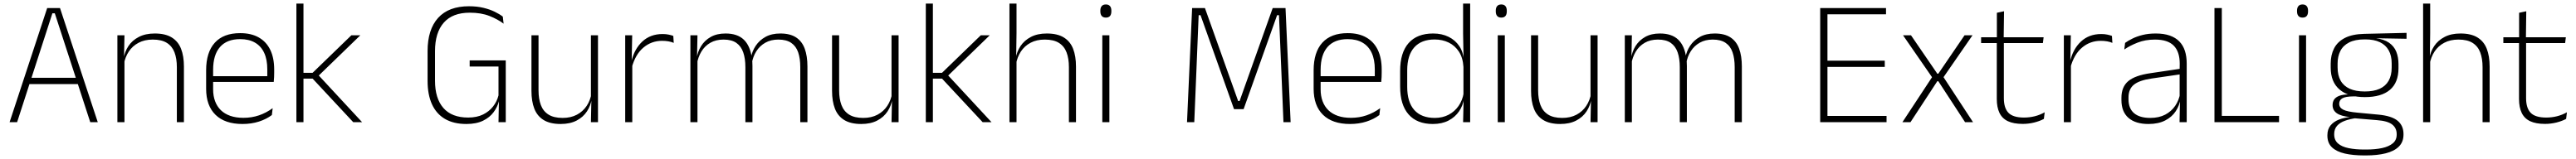

<svg xmlns="http://www.w3.org/2000/svg" viewBox="-20 -684 14384 890"><path d="M33.5 0 243.5 -639H315L526 0H484L286 -609.5H272.5L75.5 0ZM133 -213.5V-248.5H426V-213.5Z M967.5 0V-308Q967.5 -356 954.5 -390.5Q941.5 -425 912 -443.8Q882.5 -462.5 833 -462.5Q787.5 -462.5 753.5 -444.5Q719.5 -426.5 699 -395.2Q678.5 -364 671.5 -324L660.5 -356H670.5Q676 -394 697 -426Q718 -458 755 -477.2Q792 -496.5 844 -496.5Q903.5 -496.5 939.2 -474.2Q975 -452 991 -410.8Q1007 -369.5 1007 -311.5V0ZM635.5 0V-486.5H675L672.5 -362.5L675 -361V0Z M1334 10Q1236 10 1183.5 -41.2Q1131 -92.5 1131 -187V-290.5Q1131 -391.5 1179.5 -445Q1228 -498.5 1321 -498.5Q1383 -498.5 1425.2 -474.2Q1467.5 -450 1489.2 -404.8Q1511 -359.5 1511 -295.5V-278Q1511 -265.5 1510.5 -252.8Q1510 -240 1508.5 -225.5H1472Q1472.5 -245.5 1472.5 -263.2Q1472.5 -281 1472.5 -296Q1472.5 -350.5 1455.2 -388Q1438 -425.5 1404.2 -445.2Q1370.5 -465 1321 -465Q1247 -465 1208.5 -421Q1170 -377 1170 -293V-245V-239V-184.5Q1170 -147 1181 -117.5Q1192 -88 1213.2 -67.2Q1234.5 -46.5 1266 -35.5Q1297.5 -24.5 1339 -24.5Q1386 -24.5 1426.5 -38.5Q1467 -52.5 1502.5 -78.5L1498 -40Q1467.5 -17 1425.8 -3.5Q1384 10 1334 10ZM1151 -225.5V-257.5H1498.5V-225.5Z M1952.5 0 1725.5 -244H1667.5V-276.5H1725.5L1942 -486.5H1992L1753 -254.5V-269L2002 0ZM1635 0V-664H1674.5V0Z M2584 10Q2513.5 10 2465.2 -18Q2417 -46 2392.2 -100Q2367.5 -154 2367.5 -231.5V-398Q2367.5 -518.5 2426.2 -583.8Q2485 -649 2598.5 -649Q2643.5 -649 2679.5 -640.2Q2715.5 -631.5 2742.5 -618.2Q2769.5 -605 2787.5 -591L2792 -551.5Q2759 -576.5 2712.5 -594.8Q2666 -613 2603 -613Q2507 -613 2458 -557.2Q2409 -501.5 2409 -397.5V-232Q2409 -133 2455.8 -79.5Q2502.5 -26 2594 -26Q2642.5 -26 2677 -43Q2711.5 -60 2733.2 -88Q2755 -116 2763.5 -150V-328L2773.5 -311.5H2602.5V-346H2804V-117.5L2766 -118Q2758 -86 2736.5 -56.5Q2715 -27 2677.5 -8.5Q2640 10 2584 10ZM2766 -132.5H2804V0H2763.5Z M2987 -486.5V-178.5Q2987 -130.5 3000 -96Q3013 -61.5 3042.5 -42.8Q3072 -24 3121.5 -24Q3167.5 -24 3201.2 -42Q3235 -60 3255.8 -91.2Q3276.5 -122.5 3283 -162.5L3294 -130.5H3284Q3278.5 -93 3257.5 -60.8Q3236.5 -28.5 3199.8 -9.2Q3163 10 3110.5 10Q3051.5 10 3015.5 -12.2Q2979.5 -34.5 2963.5 -75.8Q2947.5 -117 2947.5 -175V-486.5ZM3319 -486.5V0H3279.5L3282 -123.5L3279.5 -125.5V-486.5Z M3507.5 -305 3494.5 -334 3505 -337.5Q3521.5 -409.5 3566.5 -451.5Q3611.5 -493.5 3679.5 -493.5Q3699 -493.5 3714 -490.2Q3729 -487 3739.5 -483L3742 -444Q3729.5 -449.5 3713 -452.5Q3696.5 -455.5 3677 -455.5Q3617.5 -455.5 3572.5 -417.5Q3527.5 -379.5 3507.5 -305ZM3471 0V-486.5H3510L3507 -338L3510.5 -334.5V0Z M4448.5 0V-308.5Q4448.5 -356.5 4436.8 -391Q4425 -425.5 4398 -444Q4371 -462.5 4326 -462.5Q4284.5 -462.5 4253.5 -445Q4222.5 -427.5 4203.2 -397.2Q4184 -367 4178 -328.5L4166.5 -361.5H4173.5Q4179 -396.5 4199.5 -427.5Q4220 -458.5 4254.2 -477.5Q4288.5 -496.5 4337 -496.5Q4392 -496.5 4425.2 -474.5Q4458.5 -452.5 4473.5 -411.2Q4488.5 -370 4488.5 -312V0ZM3835 0V-486.5H3874.5L3872 -362L3874.5 -360.5V0ZM4142 0V-308Q4142 -356.5 4130 -391Q4118 -425.5 4091.5 -444Q4065 -462.5 4020 -462.5Q3977.5 -462.5 3946.2 -444.5Q3915 -426.5 3896.2 -395.2Q3877.5 -364 3871 -324L3859 -356H3870Q3875 -394 3894.8 -426Q3914.5 -458 3948.5 -477.2Q3982.5 -496.5 4031 -496.5Q4097.5 -496.5 4133.2 -462Q4169 -427.5 4178 -359.5Q4180 -348.5 4180.8 -337.5Q4181.5 -326.5 4181.5 -315V0Z M4665.5 -486.5V-178.5Q4665.5 -130.5 4678.5 -96Q4691.5 -61.5 4721 -42.8Q4750.5 -24 4800 -24Q4846 -24 4879.8 -42Q4913.5 -60 4934.2 -91.2Q4955 -122.5 4961.5 -162.5L4972.5 -130.5H4962.5Q4957 -93 4936 -60.8Q4915 -28.5 4878.2 -9.2Q4841.5 10 4789 10Q4730 10 4694 -12.2Q4658 -34.5 4642 -75.8Q4626 -117 4626 -175V-486.5ZM4997.5 -486.5V0H4958L4960.5 -123.5L4958 -125.5V-486.5Z M5467 0 5240 -244H5182V-276.5H5240L5456.5 -486.5H5506.5L5267.5 -254.5V-269L5516.5 0ZM5149.5 0V-664H5189V0Z M5948.5 0V-308Q5948.5 -356 5935.5 -390.5Q5922.5 -425 5893 -443.8Q5863.5 -462.5 5814 -462.5Q5768 -462.5 5734.2 -444.5Q5700.5 -426.5 5680.2 -395.5Q5660 -364.5 5653 -324L5639.5 -356H5651.5Q5657 -394 5678.2 -426Q5699.5 -458 5736.2 -477.2Q5773 -496.5 5825 -496.5Q5884.5 -496.5 5920.2 -474.2Q5956 -452 5972 -410.8Q5988 -369.5 5988 -311.5V0ZM5616.5 0V-664H5656V-498.5L5654 -359L5656 -355V0Z M6135 0V-486.5H6174.5V0ZM6155 -585.5Q6139.5 -585.5 6131.8 -594.5Q6124 -603.5 6124 -620.5V-624.5Q6124 -641 6131.8 -650Q6139.5 -659 6155 -659Q6170 -659 6177.8 -650Q6185.5 -641 6185.5 -624.5V-620.5Q6185.5 -603 6177.8 -594.2Q6170 -585.5 6155 -585.5Z M6608 0 6636.5 -639H6708L6893.5 -118.5H6901.5L7086.5 -639H7158L7186.5 0H7146.5L7134 -303.5L7121.5 -599H7111L6924 -73H6870.5L6683.5 -599H6673L6661 -303L6648.5 0Z M7518 10Q7420 10 7367.5 -41.2Q7315 -92.5 7315 -187V-290.5Q7315 -391.5 7363.5 -445Q7412 -498.5 7505 -498.5Q7567 -498.5 7609.2 -474.2Q7651.5 -450 7673.2 -404.8Q7695 -359.5 7695 -295.5V-278Q7695 -265.5 7694.5 -252.8Q7694 -240 7692.5 -225.5H7656Q7656.5 -245.5 7656.5 -263.2Q7656.5 -281 7656.5 -296Q7656.5 -350.5 7639.2 -388Q7622 -425.5 7588.2 -445.2Q7554.5 -465 7505 -465Q7431 -465 7392.5 -421Q7354 -377 7354 -293V-245V-239V-184.5Q7354 -147 7365 -117.5Q7376 -88 7397.2 -67.2Q7418.5 -46.5 7450 -35.5Q7481.5 -24.5 7523 -24.5Q7570 -24.5 7610.5 -38.5Q7651 -52.5 7686.5 -78.5L7682 -40Q7651.5 -17 7609.8 -3.5Q7568 10 7518 10ZM7335 -225.5V-257.5H7682.5V-225.5Z M7980.5 10Q7892 10 7845 -43.8Q7798 -97.5 7798 -199V-287.5Q7798 -389 7845.2 -442.8Q7892.5 -496.5 7982.5 -496.5Q8031 -496.5 8068.8 -477.8Q8106.5 -459 8128.8 -425.2Q8151 -391.5 8153.5 -345.5H8166.5L8151.5 -309.5Q8148.5 -360.5 8126.5 -394.5Q8104.5 -428.5 8069.2 -445.8Q8034 -463 7990.5 -463Q7916.5 -463 7877 -419Q7837.5 -375 7837.5 -290V-197.5Q7837.5 -112.5 7877 -68.2Q7916.5 -24 7991.5 -24Q8035 -24 8068.8 -41.8Q8102.5 -59.5 8124.5 -91.2Q8146.5 -123 8153 -164.5L8166 -132.5H8154.5Q8149 -93 8127 -60.8Q8105 -28.5 8068.2 -9.2Q8031.5 10 7980.5 10ZM8149.5 0 8152.5 -126.5 8151.5 -140V-347L8152 -359L8149.5 -497.5V-664H8189V0Z M8343 0V-486.5H8382.5V0ZM8363 -585.5Q8347.5 -585.5 8339.8 -594.5Q8332 -603.5 8332 -620.5V-624.5Q8332 -641 8339.8 -650Q8347.5 -659 8363 -659Q8378 -659 8385.8 -650Q8393.5 -641 8393.5 -624.5V-620.5Q8393.5 -603 8385.8 -594.2Q8378 -585.5 8363 -585.5Z M8568.5 -486.5V-178.5Q8568.5 -130.5 8581.5 -96Q8594.5 -61.5 8624 -42.8Q8653.5 -24 8703 -24Q8749 -24 8782.8 -42Q8816.5 -60 8837.2 -91.2Q8858 -122.5 8864.5 -162.5L8875.5 -130.5H8865.5Q8860 -93 8839 -60.8Q8818 -28.5 8781.2 -9.2Q8744.5 10 8692 10Q8633 10 8597 -12.2Q8561 -34.5 8545 -75.8Q8529 -117 8529 -175V-486.5ZM8900.5 -486.5V0H8861L8863.5 -123.5L8861 -125.5V-486.5Z M9666 0V-308.5Q9666 -356.5 9654.2 -391Q9642.5 -425.5 9615.5 -444Q9588.5 -462.5 9543.5 -462.5Q9502 -462.5 9471 -445Q9440 -427.5 9420.8 -397.2Q9401.5 -367 9395.5 -328.5L9384 -361.5H9391Q9396.5 -396.5 9417 -427.5Q9437.5 -458.5 9471.8 -477.5Q9506 -496.5 9554.5 -496.5Q9609.5 -496.5 9642.8 -474.5Q9676 -452.5 9691 -411.2Q9706 -370 9706 -312V0ZM9052.5 0V-486.5H9092L9089.5 -362L9092 -360.5V0ZM9359.5 0V-308Q9359.5 -356.5 9347.5 -391Q9335.5 -425.5 9309 -444Q9282.5 -462.5 9237.5 -462.5Q9195 -462.5 9163.8 -444.5Q9132.5 -426.5 9113.8 -395.2Q9095 -364 9088.5 -324L9076.5 -356H9087.5Q9092.5 -394 9112.2 -426Q9132 -458 9166 -477.2Q9200 -496.5 9248.5 -496.5Q9315 -496.5 9350.8 -462Q9386.5 -427.5 9395.5 -359.5Q9397.5 -348.5 9398.2 -337.5Q9399 -326.5 9399 -315V0Z M10143.5 0V-639H10184V0ZM10156 0V-35H10514V0ZM10166 -309.5V-344.5H10504V-309.5ZM10155 -604V-639H10511V-604Z M10602.5 0 10772 -258V-246L10606 -486.5H10650.5L10797.5 -271.5H10803L10949.5 -486.5H10994L10828 -246V-258.5L10997 0H10952.5L10803 -229.5H10797.5L10647.5 0Z M11274.5 9.5Q11223 9.5 11191.2 -5.8Q11159.5 -21 11144.5 -52.2Q11129.5 -83.5 11129.5 -130.5V-459H11169V-134.5Q11169 -79 11194.8 -52.5Q11220.5 -26 11281.5 -26Q11312 -26 11341.2 -33.2Q11370.5 -40.5 11397 -55.5L11392.5 -18.5Q11369.5 -6 11338.2 1.8Q11307 9.5 11274.5 9.5ZM11042 -443V-475.5H11391L11387 -443ZM11130 -469.5V-612.5L11170 -621L11168 -469.5Z M11540.5 -305 11527.5 -334 11538 -337.5Q11554.5 -409.5 11599.5 -451.5Q11644.5 -493.5 11712.5 -493.5Q11732 -493.5 11747 -490.2Q11762 -487 11772.5 -483L11775 -444Q11762.5 -449.5 11746 -452.5Q11729.5 -455.5 11710 -455.5Q11650.5 -455.5 11605.5 -417.5Q11560.5 -379.5 11540.5 -305ZM11504 0V-486.5H11543L11540 -338L11543.5 -334.5V0Z M12150 0 12152.5 -125 12150.5 -131.5V-290L12151 -328Q12151 -394.5 12117.5 -428.5Q12084 -462.5 12013 -462.5Q11959 -462.5 11915.8 -445.5Q11872.5 -428.5 11841.5 -407L11846 -444Q11862.5 -456 11887.2 -468.2Q11912 -480.5 11944.5 -488.5Q11977 -496.5 12017.5 -496.5Q12062.5 -496.5 12095.2 -485Q12128 -473.5 12149 -451.8Q12170 -430 12180 -399Q12190 -368 12190 -328.5V0ZM11976.5 10Q11904 10 11864.8 -24.2Q11825.5 -58.5 11825.5 -124V-136.5Q11825.5 -197.5 11863.5 -229.8Q11901.5 -262 11988.5 -274.5L12160 -300L12162 -269L11994 -244.5Q11925.5 -234.5 11895.2 -210Q11865 -185.5 11865 -138.5V-128Q11865 -77 11896 -50.5Q11927 -24 11986.5 -24Q12035 -24 12069.8 -42.2Q12104.5 -60.5 12125.8 -91.8Q12147 -123 12153.5 -162L12164 -131H12155Q12150 -94 12129 -61.8Q12108 -29.5 12070 -9.8Q12032 10 11976.5 10Z M12386 0H12345V-639H12386ZM12364 -35.5H12705.5V0H12364Z M12817 0V-486.5H12856.5V0ZM12837 -585.5Q12821.5 -585.5 12813.8 -594.5Q12806 -603.5 12806 -620.5V-624.5Q12806 -641 12813.8 -650Q12821.5 -659 12837 -659Q12852 -659 12859.8 -650Q12867.5 -641 12867.5 -624.5V-620.5Q12867.5 -603 12859.8 -594.2Q12852 -585.5 12837 -585.5Z M13185 -140.5Q13093 -140.5 13043.5 -182.8Q12994 -225 12994 -306V-328Q12994 -376.5 13013 -413.5Q13032 -450.5 13073.5 -471.8Q13115 -493 13181.5 -494.5L13417.5 -500V-467L13244 -470V-470.5Q13291.5 -464.5 13319.8 -444.8Q13348 -425 13360.2 -394.5Q13372.5 -364 13372.5 -325V-302Q13372.5 -222 13324.8 -181.2Q13277 -140.5 13185 -140.5ZM13182 153H13191.5Q13242.5 153 13280.8 144.8Q13319 136.5 13340.8 118.2Q13362.5 100 13362.5 69V67Q13362.5 32.5 13337.2 12.8Q13312 -7 13252.5 -11.5L13121.5 -22.5L13140 -23.5Q13102.5 -18.5 13074 -8.2Q13045.5 2 13029.5 20.2Q13013.5 38.5 13013.5 66.5V68Q13013.5 100.5 13034.8 119Q13056 137.5 13094 145.2Q13132 153 13182 153ZM13180.5 186Q13119 186 13073 175.5Q13027 165 13001.2 140.8Q12975.5 116.5 12975.5 75V73Q12975.5 39.5 12993.2 18Q13011 -3.5 13040.5 -14.8Q13070 -26 13105 -29.5L13104 -28.5Q13051.5 -33.5 13028 -50.2Q13004.5 -67 13004.5 -95.5V-96Q13004.5 -114 13013.2 -127Q13022 -140 13041.5 -147.5Q13061 -155 13092 -155.5V-163L13160 -144L13121.5 -144.5Q13076.5 -144 13059 -133.8Q13041.5 -123.5 13041.5 -103.5V-103Q13041.5 -81.5 13064.2 -70Q13087 -58.5 13143 -53.5L13259.5 -42.5Q13334.5 -35.5 13367.5 -8.2Q13400.5 19 13400.5 66.5V69Q13400.5 111 13374.2 136.8Q13348 162.5 13301 174.2Q13254 186 13191 186ZM13184.5 -172Q13234 -172 13267.2 -187Q13300.5 -202 13317.5 -232Q13334.5 -262 13334.5 -305.5V-329.5Q13334.5 -372 13318 -402Q13301.5 -432 13268.8 -447.8Q13236 -463.5 13187.5 -463.5H13183.5Q13130 -463.5 13096.5 -446.2Q13063 -429 13047.8 -398.5Q13032.5 -368 13032.5 -328.5V-307Q13032.5 -262.5 13049.5 -232.5Q13066.5 -202.5 13100.2 -187.2Q13134 -172 13184.5 -172Z M13842 0V-308Q13842 -356 13829 -390.5Q13816 -425 13786.5 -443.8Q13757 -462.5 13707.5 -462.5Q13661.5 -462.5 13627.8 -444.5Q13594 -426.5 13573.8 -395.5Q13553.5 -364.5 13546.5 -324L13533 -356H13545Q13550.5 -394 13571.8 -426Q13593 -458 13629.8 -477.2Q13666.5 -496.5 13718.5 -496.5Q13778 -496.5 13813.8 -474.2Q13849.5 -452 13865.5 -410.8Q13881.5 -369.5 13881.5 -311.5V0ZM13510 0V-664H13549.5V-498.5L13547.5 -359L13549.5 -355V0Z M14190.5 9.5Q14139 9.5 14107.2 -5.8Q14075.5 -21 14060.5 -52.2Q14045.5 -83.5 14045.5 -130.5V-459H14085V-134.5Q14085 -79 14110.8 -52.5Q14136.5 -26 14197.5 -26Q14228 -26 14257.2 -33.2Q14286.5 -40.5 14313 -55.5L14308.5 -18.5Q14285.5 -6 14254.2 1.8Q14223 9.5 14190.5 9.5ZM13958 -443V-475.5H14307L14303 -443ZM14046 -469.5V-612.5L14086 -621L14084 -469.5Z"/></svg>

Font: Anek Gurmukhi Medium ExtraLight
Style: Regular
Weight: 250
Version: Version 1.003